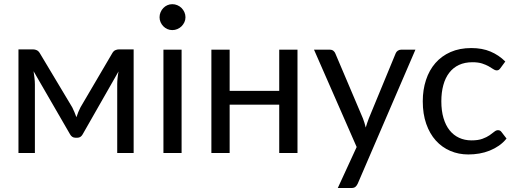

<svg xmlns="http://www.w3.org/2000/svg" viewBox="-20 -750 2528 941"><path d="M635 -508V0H554.5V-336.5Q554.5 -350.5 556.2 -367.8Q558 -385 561 -400L385 -91.5Q381 -84 374.5 -79.5Q368 -75 359.5 -75H349.5Q341 -75 334.2 -79.5Q327.5 -84 323.5 -91.5L144.5 -401Q147 -386 149 -368.2Q151 -350.5 151 -336.5V0H70.5V-508H142Q151.5 -508 160.5 -503.8Q169.5 -499.5 176 -488L334 -224Q345.5 -201 354.5 -175.5Q363 -202 374.5 -224L529.5 -488Q536 -500 545 -504Q554 -508 563.5 -508Z M870 -506.5V0H781V-506.5ZM889 -665.5Q889 -652.5 883.8 -641.2Q878.5 -630 869.8 -621.2Q861 -612.5 849.2 -607.5Q837.5 -602.5 824.5 -602.5Q811.5 -602.5 800.2 -607.5Q789 -612.5 780.5 -621.2Q772 -630 767 -641.2Q762 -652.5 762 -665.5Q762 -678.5 767 -690.2Q772 -702 780.5 -710.8Q789 -719.5 800.2 -724.5Q811.5 -729.5 824.5 -729.5Q837.5 -729.5 849.2 -724.5Q861 -719.5 869.8 -710.8Q878.5 -702 883.8 -690.2Q889 -678.5 889 -665.5Z M1438 -506.5V0H1348.5V-237H1105.5V0H1016V-506.5H1105.5V-304.5H1348.5V-506.5Z M2016 -506.5 1733.5 149.5Q1729 159.5 1722.2 165.5Q1715.5 171.5 1701.5 171.5H1635.5L1728 -29.5L1519 -506.5H1596Q1607.5 -506.5 1614.2 -500.8Q1621 -495 1623.5 -488L1759 -169Q1767 -148 1772.5 -125Q1779.5 -148.5 1787.5 -169.5L1919 -488Q1922 -496 1929.2 -501.2Q1936.5 -506.5 1945.5 -506.5Z M2433 -416.5Q2429 -411 2425 -408Q2421 -405 2414 -405Q2406.5 -405 2397.5 -411.2Q2388.5 -417.5 2375.2 -425Q2362 -432.5 2342.8 -438.8Q2323.5 -445 2295.5 -445Q2258 -445 2229.5 -431.8Q2201 -418.5 2181.8 -393.5Q2162.5 -368.5 2152.8 -333Q2143 -297.5 2143 -253.5Q2143 -207.5 2153.5 -171.8Q2164 -136 2183.2 -111.8Q2202.5 -87.5 2229.8 -74.8Q2257 -62 2291 -62Q2323.5 -62 2344.5 -69.8Q2365.5 -77.5 2379.2 -87Q2393 -96.5 2402.2 -104.2Q2411.5 -112 2420.5 -112Q2431.5 -112 2437.5 -103.5L2462.5 -71Q2446 -50.5 2425 -36Q2404 -21.5 2379.8 -11.8Q2355.5 -2 2329 2.5Q2302.5 7 2275 7Q2227.5 7 2186.8 -10.5Q2146 -28 2116 -61.2Q2086 -94.5 2069 -143Q2052 -191.5 2052 -253.5Q2052 -310 2067.8 -358Q2083.5 -406 2113.8 -440.8Q2144 -475.5 2188.2 -495Q2232.5 -514.5 2290 -514.5Q2343.5 -514.5 2384.2 -497.2Q2425 -480 2456.5 -448.5Z"/></svg>

Font: Lato
Style: Regular
Weight: 400
Designer: Lukasz Dziedzic with Adam Twardoch and Botio Nikoltchev
Foundry: tyPoland Lukasz Dziedzic
Version: Version 2.015; 2015-08-06; http://www.latofonts.com/